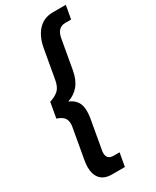

<svg xmlns="http://www.w3.org/2000/svg" viewBox="-245 -936 899 1109"><g transform="rotate(-30 204.0 -381.0)"><path d="M149 110Q99 110 73.5 82Q48 54 48 3Q48 -16 53 -44L87 -236Q90 -250 90 -261Q90 -291 75 -306Q60 -321 32 -330L50 -432Q86 -443 108 -462.5Q130 -482 138 -526L172 -718Q185 -791 223.5 -831.5Q262 -872 322 -872H408L392 -783H353Q299 -783 288 -715L254 -523Q243 -464 214.5 -430Q186 -396 141 -381Q173 -368 190 -344Q207 -320 207 -280Q207 -262 204 -239L170 -47Q167 -34 167 -22Q167 21 211 21H251L235 110Z"/></g></svg>

Font: Open Sauce One
Style: Bold Italic
Weight: 700
Italic angle: -10°
Designer: Alfredo Marco Pradil
Foundry: Creative Sauce Fz LLC
Version: Version 1.477